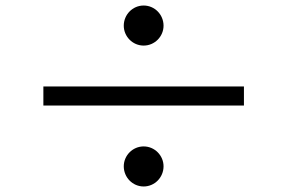

<svg xmlns="http://www.w3.org/2000/svg" viewBox="-20 -723 1040 695"><path d="M500 -703C460 -703 428 -670 428 -630C428 -591 460 -558 500 -558C540 -558 572 -591 572 -630C572 -670 540 -703 500 -703ZM863 -410H137V-341H863ZM500 -193C460 -193 428 -160 428 -121C428 -81 460 -48 500 -48C540 -48 572 -81 572 -121C572 -160 540 -193 500 -193Z"/></svg>

Font: Source Han Sans KR
Style: Regular
Weight: 400
Designer: Ryoko NISHIZUKA 西塚涼子 (kana, bopomofo & ideographs); Paul D. Hunt (Latin, Greek & Cyrillic); Sandoll Communications 산돌커뮤니
Foundry: Adobe
Version: Version 2.004;hotconv 1.0.118;makeotfexe 2.5.65603